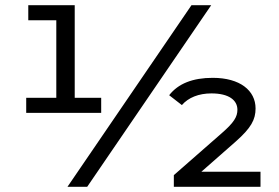

<svg xmlns="http://www.w3.org/2000/svg" viewBox="-20 -720 1074 740"><path d="M632 -353 681 -315C706 -344 746 -360 795 -360C862 -360 895 -334 895 -297C895 -270 882 -248 835 -207L650 -45V0H984V-58H756L888 -174C948 -227 965 -259 965 -302C965 -371 905 -420 800 -420C723 -420 667 -398 632 -353ZM240 0H316L794 -700H718ZM370 -285V-343H268V-700H89V-642H197V-343H81V-285Z"/></svg>

Font: Malon Grotesk Med
Style: Regular
Weight: 500
Designer: Julieta Ulanovsky
Foundry: Julieta Ulanovsky
Version: Version 7.200